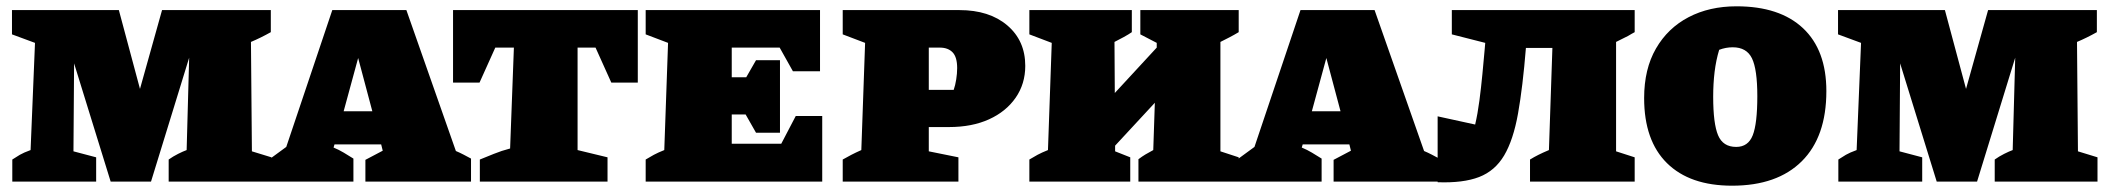

<svg xmlns="http://www.w3.org/2000/svg" viewBox="-20 -576 6692 609"><path d="M779 -96 841 -77V0H515V-70Q529 -80 545 -88Q561 -96 572 -100L580 -393L459 0H331L215 -375L213 -96L285 -77V0H19V-70Q31 -78 43 -85Q55 -92 77 -100L91 -440L18 -467V-544H357L424 -294L494 -544H839V-474Q807 -456 776 -443Z M1426 -97Q1438 -92 1450.5 -85.5Q1463 -79 1474 -73V0H1139V-69L1194 -98L1189 -118H1041L1038 -108Q1055 -101 1070 -92Q1085 -83 1101 -73V0H832V-69L888 -110L1034 -544H1269ZM1070 -223H1161L1116 -392Z M2003 -544V-314H1919L1869 -425H1812V-100L1907 -77V0H1502V-70Q1522 -78 1546.5 -88Q1571 -98 1598 -105L1610 -425H1551L1501 -314H1417V-544Z M2504 -208H2588V0H2028V-70Q2041 -78 2054 -85Q2067 -92 2087 -100L2099 -440L2028 -467V-544H2581V-350H2495L2453 -425H2301V-331H2347L2378 -385H2454V-155H2378L2345 -213H2301V-120H2458Z M3023 -544Q3118 -544 3175 -495.5Q3232 -447 3232 -367Q3232 -310 3201.5 -266Q3171 -222 3117 -197.5Q3063 -173 2990 -173H2926V-96L3020 -77V0H2653V-70Q2667 -78 2680.5 -85Q2694 -92 2712 -100L2724 -440L2653 -467V-544ZM2961 -425H2926V-291H3005Q3010 -305 3013 -324Q3016 -343 3016 -360Q3016 -395 3001.5 -410Q2987 -425 2961 -425Z M3245 0V-70Q3258 -78 3271 -85Q3284 -92 3304 -100L3316 -440L3245 -467V-544H3570V-474Q3560 -467 3544.5 -458.5Q3529 -450 3515 -443L3516 -281L3649 -425V-440L3597 -467V-544H3909V-474Q3894 -465 3879.5 -457.5Q3865 -450 3851 -443V-96L3909 -77V0H3591V-71Q3603 -80 3613 -86Q3623 -92 3638 -100L3643 -250L3517 -114V-96L3565 -77V0Z M4497 -97Q4509 -92 4521.5 -85.5Q4534 -79 4545 -73V0H4210V-69L4265 -98L4260 -118H4112L4109 -108Q4126 -101 4141 -92Q4156 -83 4172 -73V0H3903V-69L3959 -110L4105 -544H4340ZM4141 -223H4232L4187 -392Z M4540 2V-207L4659 -181Q4667 -215 4672.5 -257Q4678 -299 4682 -341Q4686 -383 4689 -417L4691 -440L4585 -467V-544H5165V-474Q5157 -470 5155 -468.5Q5153 -467 5144 -462Q5135 -457 5106 -443V-96L5165 -77V0H4833V-70Q4846 -78 4860 -85Q4874 -92 4893 -100L4904 -424H4820Q4810 -300 4795 -216Q4780 -132 4751 -83Q4722 -34 4671.5 -14.5Q4621 5 4540 2Z M5474 13Q5340 13 5267.5 -58.5Q5195 -130 5195 -265Q5195 -357 5232.5 -422Q5270 -487 5336 -521.5Q5402 -556 5488 -556Q5625 -556 5699 -486.5Q5773 -417 5773 -287Q5773 -142 5695 -64.5Q5617 13 5474 13ZM5487 -110Q5525 -110 5539.5 -147Q5554 -184 5554 -271Q5554 -356 5537 -391Q5520 -426 5476 -426Q5454 -426 5433 -418Q5423 -385 5418.5 -348Q5414 -311 5414 -269Q5414 -184 5429.5 -147Q5445 -110 5487 -110Z M6571 -96 6633 -77V0H6307V-70Q6321 -80 6337 -88Q6353 -96 6364 -100L6372 -393L6251 0H6123L6007 -375L6005 -96L6077 -77V0H5811V-70Q5823 -78 5835 -85Q5847 -92 5869 -100L5883 -440L5810 -467V-544H6149L6216 -294L6286 -544H6631V-474Q6599 -456 6568 -443Z"/></svg>

Font: Piazzolla SC Black
Style: Regular
Weight: 900
Designer: Juan Pablo del Peral
Foundry: Huerta Tipografica
Version: Version 1.330